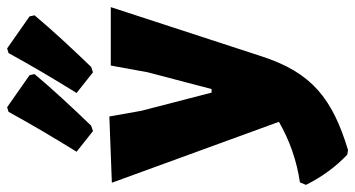

<svg xmlns="http://www.w3.org/2000/svg" viewBox="-260 -554 997 539"><g transform="rotate(-90 238.5 -284.5)"><path d="M197 -386 181 -476 -5 -469 166 0C114 30 57 50 -4 59L-11 76C12 122 41 161 74 192L87 194C231 150 304 93 350 -49L488 -472H324L305 -368L258 -189H248ZM194 -759C159 -695 121 -631 82 -568L140 -522L155 -527C210 -584 259 -637 300 -686L297 -700L207 -763ZM359 -759C324 -695 286 -631 247 -568L305 -522L320 -527C375 -584 424 -637 465 -686L462 -700L372 -763Z"/></g></svg>

Font: Luna Sans Black
Style: Regular
Weight: 900
Designer: Juan Pablo del Peral
Foundry: Huerta Tipografica
Version: Version 2.001; ttfautohint (v1.5)